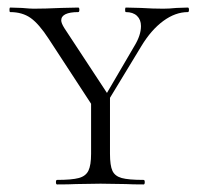

<svg xmlns="http://www.w3.org/2000/svg" viewBox="-20 -488 521 508"><path d="M353 -419Q353 -436 342.5 -446Q332 -456 313 -456Q311 -456 311 -462Q311 -468 313 -468L353 -467Q385 -465 412 -465Q427 -465 447 -467L477 -468Q480 -468 480 -462Q480 -456 477 -456Q444 -456 412 -432.5Q380 -409 354 -366L246 -188L236 -196L336 -367Q353 -395 353 -419ZM7 -456Q5 -456 5 -462Q5 -468 7 -468L38 -467Q60 -465 69 -465Q98 -465 142 -467L187 -468Q190 -468 190 -462Q190 -456 187 -456Q165 -456 153.5 -450.5Q142 -445 142 -434Q142 -427 150 -414L269 -233L237 -189L109 -385Q83 -425 61 -440.5Q39 -456 7 -456ZM271 -237V-81Q271 -50 277.5 -36Q284 -22 302 -17Q320 -12 360 -12Q363 -12 363 -6Q363 0 360 0Q330 0 313 -1L246 -2L181 -1Q163 0 131 0Q128 0 128 -6Q128 -12 131 -12Q170 -12 188.5 -17Q207 -22 214 -36.5Q221 -51 221 -81V-228Z"/></svg>

Font: Cormorant SC Light
Style: Regular
Weight: 300
Designer: Christian Thalmann (Catharsis Fonts)
Foundry: Catharsis Fonts
Version: Version 4.000